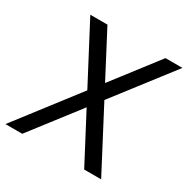

<svg xmlns="http://www.w3.org/2000/svg" viewBox="-175 -840 958 980"><g transform="rotate(30 304.5 -350.0)"><path d="M449 0 81 -700H182L549 0ZM-15 0 524 -700H624L84 0Z"/></g></svg>

Font: Inclusive Sans
Style: Italic
Weight: 400
Italic angle: -7°
Designer: Olivia King
Foundry: Olivia King
Version: Version 2.004